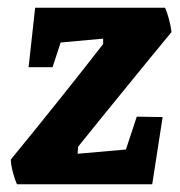

<svg xmlns="http://www.w3.org/2000/svg" viewBox="-20 -477 467 497"><path d="M334 -175 401 -174 374 0H24Q18 -13 13 -32.5Q8 -52 8 -64Q147 -234 247 -363V-377L137 -367L116 -303H54L71 -457H407Q411 -450 416.5 -430.5Q422 -411 424 -394L368 -326Q221 -146 182 -97L181 -79L306 -90Z"/></svg>

Font: Grenze
Style: Bold Italic
Weight: 700
Italic angle: -10°
Designer: Renata Polastri
Foundry: Omnibus-Type
Version: Version 1.002; ttfautohint (v1.8)